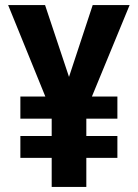

<svg xmlns="http://www.w3.org/2000/svg" viewBox="-20 -734 543 754"><path d="M251 -432 344 -714H489L341 -355H441V-268H319V-200H441V-114H319V0H183V-114H60V-200H183V-268H60V-355H158L12 -714H157Z"/></svg>

Font: Noto Sans Khmer Condensed
Style: Bold
Weight: 700
Width: 3
Designer: Danh Hong and the Monotype Design Team
Foundry: Monotype Imaging Inc.
Version: Version 2.004